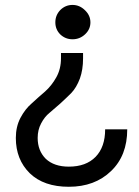

<svg xmlns="http://www.w3.org/2000/svg" viewBox="-20 -543 554 764"><path d="M268.6 -386.7Q240.2 -386.7 219.7 -406.2Q200.2 -425.8 200.2 -454.1Q200.2 -482.4 219.7 -502.9Q240.2 -523.4 268.6 -523.4Q296.9 -523.4 318.4 -502Q339.8 -481.4 339.8 -454.1Q339.8 -426.8 319.3 -407.2Q297.9 -386.7 268.6 -386.7ZM253.9 200.2Q154.3 200.2 98.6 146.5Q43 91.8 43 5.9Q43 -39.1 61.5 -74.2Q80.1 -109.4 106.4 -131.8Q132.8 -156.2 159.2 -178.7Q185.5 -202.1 204.1 -235.4Q222.7 -268.6 222.7 -311.5Q222.7 -318.4 222.7 -332Q245.1 -332 310.5 -332Q310.5 -327.1 310.5 -310.5Q310.5 -265.6 297.9 -230.5Q284.2 -194.3 263.7 -172.9Q244.1 -153.3 220.7 -131.8Q197.3 -111.3 176.8 -93.8Q157.2 -78.1 143.6 -51.8Q129.9 -26.4 129.9 5.9Q129.9 56.6 162.1 88.9Q195.3 120.1 253.9 120.1Q322.3 120.1 360.4 81.1Q398.4 42 398.4 -28.3Q427.7 -28.3 486.3 -28.3Q486.3 76.2 421.9 137.7Q357.4 200.2 253.9 200.2Z"/></svg>

Font: Overpass
Style: Regular
Weight: 400
Designer: Delve Withrington, Thomas Jockin
Version: Version 3.000;DELV;Overpass; ttfautohint (v1.5)